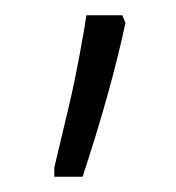

<svg xmlns="http://www.w3.org/2000/svg" viewBox="-20 -834 230 251"><path d="M51 -603H88C112 -676 131 -743 144 -804L140 -814H93C89 -788 80 -737 70 -695L51 -615Z"/></svg>

Font: Noto Serif Armenian ExtraCondensed
Style: Regular
Weight: 400
Width: 2
Designer: Monotype Design Team
Foundry: Monotype Imaging Inc.
Version: Version 2.008